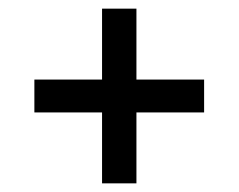

<svg xmlns="http://www.w3.org/2000/svg" viewBox="-20 -602 552 444"><path d="M216 -178V-342H59.5V-418H216V-582H295.5V-418H452V-342H295.5V-178Z"/></svg>

Font: Encode Sans Condensed Medium
Style: Regular
Weight: 500
Width: 3
Designer: Multiple Designers
Foundry: Impallari Type
Version: Version 3.000; ttfautohint (v1.8.3) -l 8 -r 50 -G 200 -x 14 